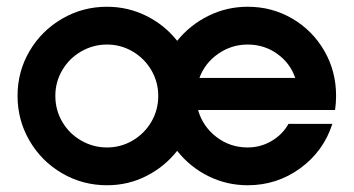

<svg xmlns="http://www.w3.org/2000/svg" viewBox="-20 -541 1050 569"><path d="M32 -257Q32 -329 67.5 -389.5Q103 -450 164 -485.5Q225 -521 297 -521Q359 -521 413.5 -494Q468 -467 505 -420Q543 -467 597.5 -494Q652 -521 714 -521Q786 -521 846 -486Q906 -451 941 -390.5Q976 -330 976 -257Q976 -236 973 -215H567Q581 -166 621.5 -135Q662 -104 714 -104Q752 -104 784.5 -123Q817 -142 835 -174H965Q939 -93 870 -42.5Q801 8 714 8Q652 8 597.5 -19Q543 -46 505 -94Q468 -47 414 -19.5Q360 8 297 8Q225 8 164 -27.5Q103 -63 67.5 -124Q32 -185 32 -257ZM449 -257Q449 -298 428.5 -333Q408 -368 373 -388.5Q338 -409 297 -409Q256 -409 220.5 -388.5Q185 -368 164.5 -333Q144 -298 144 -257Q144 -215 164.5 -180Q185 -145 220.5 -124.5Q256 -104 297 -104Q338 -104 373 -124.5Q408 -145 428.5 -180Q449 -215 449 -257ZM855 -310Q840 -354 801.5 -381.5Q763 -409 714 -409Q666 -409 626.5 -381.5Q587 -354 571 -310Z"/></svg>

Font: Lineal Medium
Style: Regular
Weight: 600
Designer: Created by Frank Adebiaye with contributions from Anton Moglia & Ariel Martín Pérez
Created by Frank ADEBIAYE with FontF
Foundry: Velvetyne Type Foundry
Version: Version 2.000